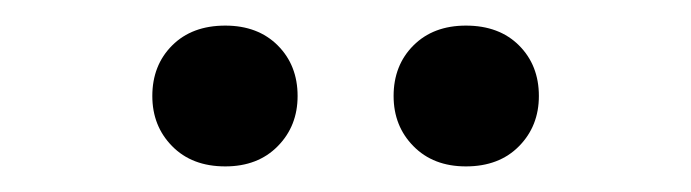

<svg xmlns="http://www.w3.org/2000/svg" viewBox="-20 -673 540 150"><path d="M156 -543Q130 -543 114.5 -558.8Q99 -574.5 99 -598Q99 -622 114.5 -637.5Q130 -653 156 -653Q181.5 -653 197 -637.5Q212.5 -622 212.5 -598Q212.5 -574.5 197 -558.8Q181.5 -543 156 -543ZM344 -543Q318.5 -543 303 -558.8Q287.5 -574.5 287.5 -598Q287.5 -622 303 -637.5Q318.5 -653 344 -653Q370 -653 385.5 -637.5Q401 -622 401 -598Q401 -574.5 385.5 -558.8Q370 -543 344 -543Z"/></svg>

Font: Newsreader 16pt 16pt
Style: Regular
Weight: 400
Version: Version 1.003